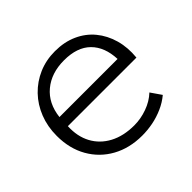

<svg xmlns="http://www.w3.org/2000/svg" viewBox="-128 -643 806 806"><g transform="rotate(-45 275.0 -240.0)"><path d="M295 15Q220 15 162.5 -16.8Q105 -48.5 72.5 -105.5Q40 -162.5 40 -238Q40 -293 58.5 -340Q77 -387 110.5 -421.8Q144 -456.5 188.8 -475.8Q233.5 -495 286 -495Q341.5 -495 385.2 -475.2Q429 -455.5 458.2 -420Q487.5 -384.5 501 -337Q514.5 -289.5 509 -234H102Q99 -175.5 122.5 -131.8Q146 -88 192 -63.5Q238 -39 302 -39Q340.5 -39 378.8 -52.8Q417 -66.5 444 -92L476.5 -45Q452 -24.5 421.5 -11Q391 2.5 358.8 8.8Q326.5 15 295 15ZM104 -286H449Q446 -359.5 405 -400.2Q364 -441 286 -441Q210.5 -441 161.5 -400.2Q112.5 -359.5 104 -286Z"/></g></svg>

Font: Geologica Roman Thin
Style: Regular
Weight: 250
Designer: Sindre Bremnes, Frode Helland
Foundry: Monokrom Skriftforlag AS
Version: Version 1.010;gftools[0.9.28]